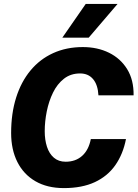

<svg xmlns="http://www.w3.org/2000/svg" viewBox="-20 -951 704 983"><path d="M307 12Q222 12 161.5 -23Q101 -58 69 -121.5Q37 -185 37 -270Q37 -370 62.5 -451Q88 -532 136 -590Q184 -648 252 -679Q320 -710 404 -710Q479 -710 538 -681Q597 -652 631 -597Q665 -542 664 -463H484Q481 -517 456.5 -546Q432 -575 390 -575Q342 -575 307.5 -548Q273 -521 251.5 -477Q230 -433 219.5 -381Q209 -329 209 -279Q209 -235 220.5 -199.5Q232 -164 256 -143.5Q280 -123 316 -123Q367 -123 400.5 -153Q434 -183 445 -239H625Q610 -162 570.5 -105.5Q531 -49 465.5 -18.5Q400 12 307 12ZM299 -758 419 -931H582L434 -758Z"/></svg>

Font: Azeret Mono Thin
Style: Bold Italic
Weight: 700
Italic angle: -12°
Version: Version 1.002